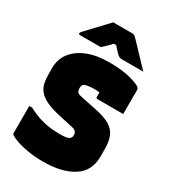

<svg xmlns="http://www.w3.org/2000/svg" viewBox="-229 -1060 1058 1192"><g transform="rotate(30 300.0 -463.5)"><path d="M326 -720Q421 -720 481 -703Q541 -686 554 -673Q560 -667 560 -656V-485H375Q365 -485 365 -496V-527Q351 -530 332 -530Q298 -530 271.5 -524.5Q245 -519 245 -495V-485Q245 -471 252.5 -461.5Q260 -452 288 -447L390 -426Q462 -412 501 -389Q540 -366 555 -329.5Q570 -293 570 -237V-185Q570 -82 490.5 -31Q411 20 276 20Q218 20 167 11.5Q116 3 80.5 -10Q45 -23 33 -34Q30 -37 30 -42V-237H50Q101 -209 156.5 -194.5Q212 -180 282 -180Q332 -180 346 -190Q360 -200 360 -213V-224Q360 -234 351.5 -243.5Q343 -253 317 -258L226 -278Q162 -292 123.5 -310.5Q85 -329 66 -353Q47 -377 41 -405.5Q35 -434 35 -468V-513Q35 -575 70.5 -621.5Q106 -668 171 -694Q236 -720 326 -720ZM222 -947H361Q369 -947 374 -943.5Q379 -940 391 -928Q398 -921 415 -903Q432 -885 453.5 -862.5Q475 -840 497 -816.5Q519 -793 537 -775H385Q374 -775 368.5 -777Q363 -779 356 -784Q349 -789 338 -800.5Q327 -812 308 -834H292Q271 -812 257.5 -799Q244 -786 231 -775H84Q73 -775 73 -783Q73 -787 76 -791Q79 -795 91 -808Q102 -820 120 -839Q138 -858 158 -879Q178 -900 195 -918.5Q212 -937 222 -947Z"/></g></svg>

Font: Recursive Mn Lnr St XBk
Style: Regular
Weight: 1000
Monospace: yes
Version: Version 1.079;hotconv 1.0.112;makeotfexe 2.5.65598; ttfautoh